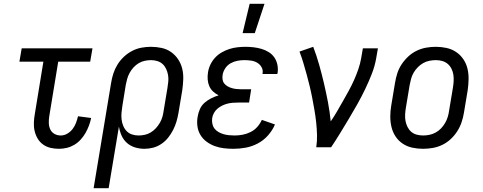

<svg xmlns="http://www.w3.org/2000/svg" viewBox="-20 -774 2540 1009"><path d="M290 8Q267 8 245.5 3Q224 -2 206.5 -14.5Q189 -27 178 -45.5Q167 -64 162 -85.5Q157 -107 158 -130Q159 -153 163 -175L208 -450H82L94 -520H466L454 -450H286L239 -164Q236 -146 236.5 -128Q237 -110 244 -94.5Q251 -79 266 -70.5Q281 -62 299 -62Q317 -62 333.5 -71.5Q350 -81 361.5 -96Q373 -111 379.5 -128.5Q386 -146 390 -163L459 -154Q455 -134 447.5 -114Q440 -94 429.5 -75.5Q419 -57 404 -40.5Q389 -24 370.5 -13Q352 -2 331.5 3Q311 8 290 8Z M551 215H472L564 -339Q568 -364 576 -388.5Q584 -413 598 -435.5Q612 -458 632 -476.5Q652 -495 675.5 -507Q699 -519 724 -523.5Q749 -528 773 -528Q802 -528 829.5 -522Q857 -516 879 -500.5Q901 -485 916 -462.5Q931 -440 937.5 -413.5Q944 -387 943 -358Q942 -329 938 -301L918 -181Q914 -158 907.5 -135.5Q901 -113 890 -91.5Q879 -70 864 -51Q849 -32 828.5 -18Q808 -4 785 2Q762 8 739 8Q713 8 689 0.5Q665 -7 647 -23Q629 -39 619 -61.5Q609 -84 605 -109ZM708 -62Q724 -62 740.5 -65.5Q757 -69 772 -78Q787 -87 799 -100Q811 -113 820 -128.5Q829 -144 833.5 -160Q838 -176 840 -192L860 -312Q863 -329 864.5 -346.5Q866 -364 863 -380.5Q860 -397 853 -412Q846 -427 834.5 -437.5Q823 -448 807 -453Q791 -458 774 -458Q758 -458 741 -454.5Q724 -451 709 -442Q694 -433 682 -420Q670 -407 661.5 -391.5Q653 -376 648.5 -360Q644 -344 641 -328L623 -217Q620 -199 618.5 -181Q617 -163 619 -146Q621 -129 627.5 -113Q634 -97 645.5 -85Q657 -73 673.5 -67.5Q690 -62 708 -62Z M1207 8Q1181 8 1156 5Q1131 2 1108 -6.5Q1085 -15 1065.5 -29.5Q1046 -44 1033.5 -64.5Q1021 -85 1017.5 -110.5Q1014 -136 1019 -162Q1022 -181 1030.5 -200.5Q1039 -220 1055 -234Q1071 -248 1090 -257.5Q1109 -267 1129 -273Q1113 -281 1100 -293Q1087 -305 1080 -321Q1073 -337 1071.5 -355.5Q1070 -374 1073 -393Q1076 -414 1085.5 -434Q1095 -454 1110 -470.5Q1125 -487 1145 -498.5Q1165 -510 1185.5 -516.5Q1206 -523 1227.5 -525.5Q1249 -528 1270 -528Q1292 -528 1313 -525.5Q1334 -523 1354.5 -517Q1375 -511 1392.5 -500Q1410 -489 1421.5 -472.5Q1433 -456 1437.5 -435Q1442 -414 1439 -392L1437 -385H1359L1360 -388Q1363 -406 1354.5 -421Q1346 -436 1331.5 -444.5Q1317 -453 1299.5 -455.5Q1282 -458 1264 -458Q1246 -458 1227.5 -454.5Q1209 -451 1192 -441.5Q1175 -432 1164 -415.5Q1153 -399 1150 -381Q1148 -369 1149.5 -357Q1151 -345 1158 -336Q1165 -327 1175 -321Q1185 -315 1196.5 -311.5Q1208 -308 1220 -306.5Q1232 -305 1244 -305H1300L1289 -235H1233Q1219 -235 1204.5 -234Q1190 -233 1176 -229.5Q1162 -226 1148.5 -219.5Q1135 -213 1123.5 -203.5Q1112 -194 1104.5 -180.5Q1097 -167 1095 -153Q1093 -138 1096 -123.5Q1099 -109 1107.5 -98Q1116 -87 1128.5 -80Q1141 -73 1154.5 -69Q1168 -65 1183 -63.5Q1198 -62 1213 -62Q1234 -62 1255 -66Q1276 -70 1296.5 -80Q1317 -90 1332 -107Q1347 -124 1356 -144L1425 -120Q1412 -89 1388.5 -62.5Q1365 -36 1334.5 -20Q1304 -4 1271.5 2Q1239 8 1207 8ZM1255 -600 1292 -754H1370L1319 -600Z M1642 0Q1647 -33 1646 -66Q1645 -99 1641.5 -131.5Q1638 -164 1632.5 -195.5Q1627 -227 1621 -258.5Q1615 -290 1607.5 -321Q1600 -352 1591.5 -383Q1583 -414 1574 -444Q1565 -474 1554 -503L1626 -528Q1644 -481 1657.5 -433Q1671 -385 1682.5 -336Q1694 -287 1703.5 -237Q1713 -187 1718 -136Q1736 -162 1751.5 -189Q1767 -216 1782.5 -243Q1798 -270 1813 -297.5Q1828 -325 1840.5 -353Q1853 -381 1863 -410Q1873 -439 1878 -468L1887 -520H1966L1957 -468Q1950 -427 1934 -386Q1918 -345 1899 -305.5Q1880 -266 1858.5 -227.5Q1837 -189 1814 -151Q1791 -113 1768 -75Q1745 -37 1720 0Z M2203 8Q2174 8 2146.5 2Q2119 -4 2096.5 -19Q2074 -34 2059 -56.5Q2044 -79 2037.5 -106Q2031 -133 2031 -161.5Q2031 -190 2036 -219L2056 -339Q2060 -364 2068 -389Q2076 -414 2091 -436.5Q2106 -459 2126 -477.5Q2146 -496 2170 -507.5Q2194 -519 2219.5 -523.5Q2245 -528 2270 -528Q2299 -528 2326.5 -522Q2354 -516 2376.5 -501Q2399 -486 2414.5 -463.5Q2430 -441 2436.5 -414Q2443 -387 2442.5 -358.5Q2442 -330 2438 -301L2418 -181Q2414 -156 2405.5 -131Q2397 -106 2382.5 -83.5Q2368 -61 2348 -42.5Q2328 -24 2304 -12.5Q2280 -1 2254 3.5Q2228 8 2203 8ZM2204 -62Q2220 -62 2237 -65.5Q2254 -69 2269.5 -77.5Q2285 -86 2297.5 -99Q2310 -112 2319 -127.5Q2328 -143 2333 -159.5Q2338 -176 2340 -192L2360 -312Q2363 -330 2364 -347.5Q2365 -365 2362.5 -381.5Q2360 -398 2352.5 -413Q2345 -428 2332.5 -438.5Q2320 -449 2304 -453.5Q2288 -458 2270 -458Q2254 -458 2236.5 -454.5Q2219 -451 2204 -442.5Q2189 -434 2176 -421Q2163 -408 2154 -392.5Q2145 -377 2140.5 -360.5Q2136 -344 2133 -328L2113 -208Q2110 -190 2109 -172.5Q2108 -155 2111 -138.5Q2114 -122 2121.5 -107Q2129 -92 2141 -81.5Q2153 -71 2169.5 -66.5Q2186 -62 2204 -62Z"/></svg>

Font: Iosevka Term Curly
Style: Italic
Weight: 400
Italic angle: -9°
Designer: Belleve Invis
Foundry: Belleve Invis
Version: Version 32.3.0